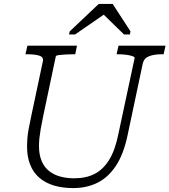

<svg xmlns="http://www.w3.org/2000/svg" viewBox="-20 -943 865 980"><path d="M200 -348Q192 -310 187.5 -283Q183 -256 181 -236.5Q179 -217 179 -198Q179 -156 191 -125Q203 -94 226.5 -73.5Q250 -53 283.5 -43Q317 -33 359 -33Q420 -33 464 -56Q508 -79 538 -128.5Q568 -178 584 -258L667 -646Q669 -652 656 -656.5Q643 -661 623 -663.5Q603 -666 584 -666H575L585 -710H825L815 -666H804Q767 -666 741 -656Q715 -646 709 -620L631 -252Q611 -156 571.5 -96.5Q532 -37 477 -10Q422 17 354 17Q299 17 255.5 4Q212 -9 181 -35.5Q150 -62 134 -102.5Q118 -143 118 -196Q118 -214 119.5 -234.5Q121 -255 126 -283.5Q131 -312 140 -353L199 -631Q203 -652 180.5 -659Q158 -666 121 -666H110L120 -710H373L364 -666H355Q336 -666 315.5 -665Q295 -664 280.5 -662Q266 -660 265 -656ZM555 -923H484L336 -783L332 -767H363L537 -887H490L613 -767H643L646 -783Z"/></svg>

Font: Roboto Serif ExtraLight
Style: Italic
Weight: 250
Italic angle: -10°
Designer: Greg Gazdowicz
Foundry: Commercial Type
Version: Version 1.008